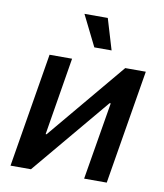

<svg xmlns="http://www.w3.org/2000/svg" viewBox="-85 -828 768 898"><g transform="rotate(10 299.5 -379.5)"><path d="M482.9 0H375.5L437 -368.2H431.6L123 0H25.9L115.7 -542.5H222.7L162.1 -173.8H166.5L475.1 -542.5H572.8ZM315.9 -612.8 243.2 -759.3H354L397.9 -612.8Z"/></g></svg>

Font: Inter 16pt Medium
Style: Italic
Weight: 500
Italic angle: -9.3988°
Version: Version 4.001;git-66647c0bb